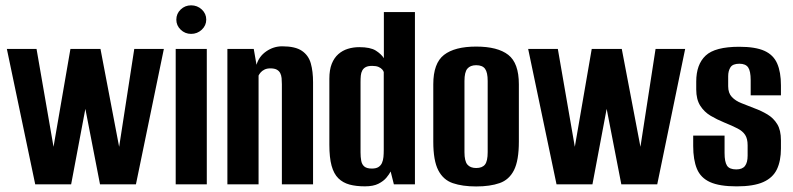

<svg xmlns="http://www.w3.org/2000/svg" viewBox="-20 -674 2900 702"><path d="M108.8 0 5.1 -495H113.6L175.7 -137.2L237.5 -495H347.4L415.6 -137.2L470.9 -495H579.1L477 0H345.7L292.1 -276L240.1 0Z M622.4 0V-495H736.1V0ZM678.7 -550.1Q656.6 -550.1 640.6 -565.5Q624.7 -580.8 624.7 -602.1Q624.7 -624 640.6 -639.3Q656.6 -654.5 678.7 -654.5Q701.4 -654.5 717.8 -639.3Q734.1 -624 734.1 -602.4Q734.1 -580.8 717.8 -565.5Q701.4 -550.1 678.7 -550.1Z M811.4 0V-495H907.8L917.9 -437.1Q926.6 -467.5 953.3 -486.1Q980.1 -504.7 1011.8 -504.7Q1059.6 -504.7 1083.9 -488.1Q1108.2 -471.5 1116.4 -442.2Q1124.6 -412.9 1124.6 -373.4V0H1010.6V-366.4Q1010.6 -378.2 1009.6 -388.4Q1008.6 -398.7 1004.6 -406.6Q1000.5 -414.6 992.1 -419.3Q983.7 -424 968.2 -424Q955.7 -424 946.8 -419.5Q937.9 -415 933 -409.1Q928 -403.2 925.4 -397.8V0Z M1314.2 7.3Q1282 7.3 1257.9 0.8Q1233.7 -5.8 1217.1 -22.1Q1200.5 -38.4 1192.3 -68.2Q1184.2 -98 1184.2 -144.8V-385.9Q1184.2 -418.8 1193 -440.8Q1201.8 -462.7 1217.1 -476.1Q1232.3 -489.5 1251.9 -495.5Q1271.5 -501.6 1293.7 -501.6Q1334 -501.6 1353.9 -489.1Q1373.8 -476.5 1383.5 -461.3V-630H1497.1V0H1420.1L1408.3 -47Q1403.6 -37.5 1393 -24.6Q1382.4 -11.8 1363.6 -2.2Q1344.8 7.3 1314.2 7.3ZM1339.7 -57.7Q1354.9 -57.7 1363.6 -63.2Q1372.3 -68.7 1376.6 -78.2Q1380.8 -87.8 1382 -100Q1383.1 -112.1 1383.1 -125.9V-410.4Q1382.2 -414.5 1377.5 -420Q1372.7 -425.5 1364 -429.3Q1355.2 -433.1 1340.7 -433.1Q1325.9 -433.1 1317.5 -428.8Q1309 -424.4 1304.6 -416.3Q1300.2 -408.2 1299.2 -397.6Q1298.2 -387 1298.2 -373.9V-116.7Q1298.2 -100 1300.7 -86.3Q1303.2 -72.6 1312.1 -65.2Q1321 -57.7 1339.7 -57.7Z M1721 7.7Q1670.9 7.7 1635.7 -4.3Q1600.5 -16.3 1582.4 -51.6Q1564.2 -86.9 1564.2 -155.7V-365.9Q1564.2 -442.7 1603.3 -473.2Q1642.5 -503.7 1721 -503.7Q1799.5 -503.7 1838.3 -473.5Q1877.1 -443.4 1877.1 -365.9V-156.4Q1877.1 -87.2 1859.3 -51.9Q1841.5 -16.6 1806.6 -4.5Q1771.8 7.7 1721 7.7ZM1721 -59.7Q1743.3 -59.7 1753.2 -72.3Q1763.1 -84.8 1763.1 -117.7V-377.9Q1763.1 -409.2 1753.5 -422.4Q1744 -435.6 1721 -435.6Q1699.4 -435.6 1688.8 -422.9Q1678.2 -410.2 1678.2 -377.9V-117.7Q1678.2 -85.1 1688.8 -72.4Q1699.4 -59.7 1721 -59.7Z M2014.8 0 1911.1 -495H2019.6L2081.7 -137.2L2143.5 -495H2253.4L2321.6 -137.2L2376.9 -495H2485.1L2383 0H2251.7L2198.1 -276L2146.1 0Z M2673.4 7.4Q2610.7 7.4 2576.2 -8.2Q2541.7 -23.8 2528.1 -56.8Q2514.5 -89.7 2514.5 -140.1V-178.3H2629.2V-114.4Q2629.2 -82.3 2638.1 -68.4Q2647 -54.6 2672 -54.6Q2694.1 -54.6 2703.8 -67.2Q2713.5 -79.8 2713.5 -104.8V-142.9Q2713.5 -166.9 2704.4 -180.8Q2695.4 -194.7 2676.2 -204.5Q2657 -214.4 2628.3 -226Q2601.5 -236.9 2578.1 -250.8Q2554.6 -264.8 2540.1 -287.8Q2525.6 -310.8 2525.6 -346.8V-375.7Q2525.6 -438.5 2560 -470.7Q2594.3 -503 2682.9 -503Q2742 -503 2775 -488.1Q2808 -473.2 2821.6 -441.7Q2835.3 -410.3 2835.3 -361.9V-325.5H2724.7V-380.7Q2724.7 -414.1 2715.4 -427.6Q2706 -441 2683.5 -441Q2659.2 -441 2650.8 -428Q2642.4 -414.9 2642.4 -395.6V-358.6Q2642.4 -333.7 2655.9 -319.4Q2669.5 -305 2691.4 -296.6Q2713.4 -288.3 2737.7 -278.4Q2764 -268.8 2786.1 -255.5Q2808.3 -242.2 2821.8 -220Q2835.3 -197.9 2835.3 -161V-131.1Q2835.3 -85.9 2820.6 -55Q2805.8 -24 2770.6 -8.3Q2735.4 7.4 2673.4 7.4Z"/></svg>

Font: Alumni Sans Thin
Style: Regular
Weight: 100
Designer: Robert E. Leuschke
Foundry: Robert E. Leuschke
Version: Version 1.018